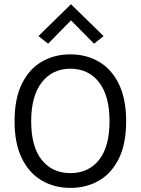

<svg xmlns="http://www.w3.org/2000/svg" viewBox="-20 -904 686 936"><path d="M323 12Q245 12 183.5 -24Q122 -60 86.5 -132.2Q51 -204.5 51 -313Q51 -423 86.5 -495.2Q122 -567.5 183.5 -603.2Q245 -639 323 -639Q401 -639 462.5 -603Q524 -567 559.5 -494.5Q595 -422 595 -313Q595 -203.5 559.5 -131.2Q524 -59 462.5 -23.5Q401 12 323 12ZM323 -60Q411.5 -60 462.8 -124.5Q514 -189 514 -314Q514 -436.5 462.8 -502.8Q411.5 -569 323 -569Q235.5 -569 183.8 -502.5Q132 -436 132 -313Q132 -188.5 183.8 -124.2Q235.5 -60 323 -60ZM214.5 -691 167.5 -728 326 -883.5 485 -728 438.5 -691 312.5 -818.5H339.5Z"/></svg>

Font: Karla
Style: Regular
Weight: 400
Designer: Jonathan Pinhorn
Version: Version 2.004;gftools[0.9.33]